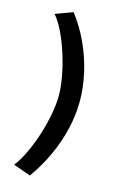

<svg xmlns="http://www.w3.org/2000/svg" viewBox="-112 -726 504 813"><g transform="rotate(15 139.5 -320.0)"><path d="M30 -650Q51 -626 70.5 -585.5Q90 -545 105 -497.5Q120 -450 128.5 -403.5Q137 -357 137 -320Q137 -284 128.5 -238Q120 -192 105 -145Q90 -98 70.5 -57Q51 -16 30 11L106 38Q146 -18 173.5 -78.5Q201 -139 215 -200.5Q229 -262 229 -320Q229 -380 215 -442.5Q201 -505 173.5 -565.5Q146 -626 106 -678Z"/></g></svg>

Font: Catamaran Medium
Style: Regular
Weight: 500
Designer: Pria Ravichandran
Version: Version 2.000